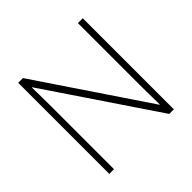

<svg xmlns="http://www.w3.org/2000/svg" viewBox="-177 -889 1064 1064"><g transform="rotate(-45 355.5 -357.0)"><path d="M608 0V-714H570V-231C570 -181 571 -120 572 -74H570L139 -714H102V0H139V-481C139 -538 138 -587 137 -642H139L572 0Z"/></g></svg>

Font: Noto Sans Georgian ExtraLight
Style: Regular
Weight: 200
Designer: Monotype Design Team, Akaki Razmadze
Foundry: Google LLC
Version: Version 2.005